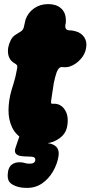

<svg xmlns="http://www.w3.org/2000/svg" viewBox="-20 -673 441 936"><path d="M208 25Q139 29 98.5 8Q58 -13 39.5 -51Q21 -89 21.5 -137Q22 -185 36 -233Q43 -256 47.5 -270.5Q52 -285 55.5 -300Q59 -315 63 -337Q66 -351 62 -356Q58 -361 51 -364.5Q44 -368 35 -377Q25 -388 21 -404Q17 -420 20 -441Q24 -461 32.5 -477.5Q41 -494 55 -503Q72 -513 83 -520.5Q94 -528 97 -544Q98 -551 101 -562Q104 -573 105 -579Q118 -613 147 -633Q176 -653 215 -653Q254 -653 277 -633Q300 -613 301 -577Q301 -572 301 -566Q301 -560 299 -554Q294 -525 320 -525Q328 -525 335.5 -523.5Q343 -522 350 -520Q376 -513 390.5 -491.5Q405 -470 400 -441Q396 -410 373 -384.5Q350 -359 321 -349Q312 -346 302 -345.5Q292 -345 284 -346Q272 -348 263.5 -335Q255 -322 249 -297Q245 -282 242.5 -269.5Q240 -257 236 -227Q231 -197 229.5 -184Q228 -171 230 -169Q232 -167 238 -167Q274 -170 295 -139.5Q316 -109 308 -60Q302 -22 271 0.5Q240 23 208 25ZM112 243Q97 243 83 241Q69 239 56 234Q28 223 21.5 206.5Q15 190 19 165V164Q23 140 38 129Q53 118 75 118Q90 118 100 121.5Q110 125 124 125Q150 125 152 108Q153 98 146 94Q139 90 115 90Q97 90 81 87.5Q65 85 57 75.5Q49 66 56 46L82 -30H235L214 25Q243 29 256.5 45Q270 61 265 90Q259 127 238.5 162.5Q218 198 186 220.5Q154 243 112 243Z"/></svg>

Font: Winky Sans Black
Style: Italic
Weight: 900
Italic angle: -8.97852°
Designer: Simon Atzbach
Foundry: typofactur
Version: Version 1.205